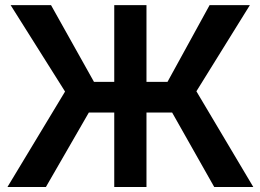

<svg xmlns="http://www.w3.org/2000/svg" viewBox="-20 -748 1042 768"><path d="M9.8 0 240.2 -381.8 22.5 -727.5H184.1L356 -420.4H437V-727.5H565.9V-420.4H649.9L818.4 -727.5H979.5L765.6 -382.8L993.2 0H836.9L668.5 -297.9H565.9V0H437V-297.9H335.4L163.6 0Z"/></svg>

Font: Inter Tight SemiBold
Style: Regular
Weight: 600
Designer: Rasmus Andersson
Foundry: rsms
Version: Version 3.004; ttfautohint (v1.8.4.7-5d5b)